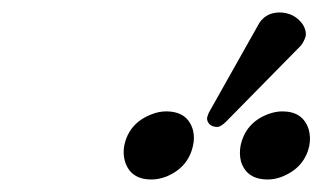

<svg xmlns="http://www.w3.org/2000/svg" viewBox="-20 -806 516 307"><path d="M426.3 -786.1Q450.7 -786.1 464.4 -766.6Q470.2 -756.8 468.8 -748Q465.8 -738.8 460.9 -732.9L340.8 -610.8Q333 -603.5 328.1 -603Q314.9 -603 311.5 -613.3Q311 -615.7 311 -617.2Q312.5 -623 314 -626L394.5 -769Q405.3 -785.6 426.3 -786.1ZM364.7 -573.2Q372.6 -609.9 408.7 -623.5Q420.4 -627.9 431.6 -627.9Q464.4 -627.9 473.6 -599.1Q477.1 -586.4 474.6 -573.2Q467.3 -538.6 432.1 -523.9Q419.9 -519 408.2 -519Q374 -519 365.2 -548.3Q362.3 -560.5 364.7 -573.2ZM178.7 -573.2Q186 -608.9 221.7 -623Q233.9 -627.9 245.6 -627.9Q280.3 -627.9 288.6 -597.7Q291.5 -585.4 288.6 -573.2Q281.2 -538.6 246.6 -523.9Q233.9 -519 222.2 -519Q188.5 -519 179.7 -548.3Q176.3 -560.5 178.7 -573.2Z"/></svg>

Font: Linux Libertine Slanted O
Style: Bold Slanted
Weight: 700
Designer: Philipp H. Poll
Foundry: Philipp H. Poll
Version: Version 5.0.0